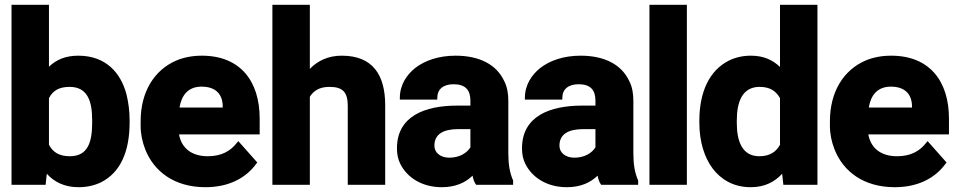

<svg xmlns="http://www.w3.org/2000/svg" viewBox="-20 -770 3999 800"><path d="M28 0H170L175 -46C205 -13 247 10 307 10C342 10 373 3 400 -10C483 -51 520 -141 520 -259V-270C520 -308 515 -344 507 -377C483 -467 421 -538 306 -538C253 -538 214 -521 184 -492V-750H28ZM184 -167V-361C199 -390 223 -408 270 -408C345 -408 364 -348 364 -270V-259C364 -179 347 -119 271 -119C224 -119 199 -138 184 -167Z M566 -246C566 -211 573 -179 585 -148C621 -56 706 10 836 10C936 10 1006 -30 1048 -88L1052 -93L973 -182L967 -175C941 -141 903 -119 846 -119C777 -119 736 -154 726 -210H1062V-276C1062 -431 982 -538 821 -538C782 -538 746 -531 715 -518C624 -479 566 -389 566 -265ZM728 -322C736 -371 762 -409 820 -409C877 -409 908 -379 908 -326V-322Z M1115 0H1271V-367C1287 -392 1311 -408 1353 -408C1409 -408 1429 -385 1429 -329V0H1585V-331C1585 -457 1534 -538 1404 -538C1346 -538 1303 -516 1271 -483V-750H1115Z M1634 -152C1634 -128 1638 -107 1648 -87C1676 -31 1737 10 1821 10C1878 10 1919 -9 1949 -38C1952 -23 1956 -10 1964 0H2118V-18C2104 -49 2098 -85 2098 -132V-350C2098 -381 2093 -409 2081 -432C2049 -501 1978 -538 1878 -538C1808 -538 1750 -518 1709 -486C1676 -459 1646 -418 1646 -362V-355H1802V-362C1802 -399 1828 -419 1870 -419C1919 -419 1940 -395 1940 -351V-330H1885C1750 -330 1634 -286 1634 -152ZM1790 -163C1790 -213 1830 -232 1890 -232H1940V-156C1925 -132 1894 -113 1852 -113C1816 -113 1790 -133 1790 -163Z M2155 -152C2155 -128 2159 -107 2169 -87C2197 -31 2258 10 2342 10C2399 10 2440 -9 2470 -38C2473 -23 2477 -10 2485 0H2639V-18C2625 -49 2619 -85 2619 -132V-350C2619 -381 2614 -409 2602 -432C2570 -501 2499 -538 2399 -538C2329 -538 2271 -518 2230 -486C2197 -459 2167 -418 2167 -362V-355H2323V-362C2323 -399 2349 -419 2391 -419C2440 -419 2461 -395 2461 -351V-330H2406C2271 -330 2155 -286 2155 -152ZM2311 -163C2311 -213 2351 -232 2411 -232H2461V-156C2446 -132 2415 -113 2373 -113C2337 -113 2311 -133 2311 -163Z M2686 0H2842V-750H2686Z M2894 -258C2894 -180 2915 -113 2950 -67C2983 -24 3034 10 3108 10C3168 10 3208 -13 3239 -46L3244 0H3386V-750H3230V-491C3201 -519 3163 -538 3109 -538C3075 -538 3045 -531 3018 -518C2935 -477 2894 -385 2894 -268ZM3050 -258V-268C3050 -344 3072 -408 3145 -408C3189 -408 3214 -390 3230 -361V-167C3215 -139 3189 -119 3144 -119C3072 -119 3050 -182 3050 -258Z M3438 -246C3438 -211 3445 -179 3457 -148C3493 -56 3578 10 3708 10C3808 10 3878 -30 3920 -88L3924 -93L3845 -182L3839 -175C3813 -141 3775 -119 3718 -119C3649 -119 3608 -154 3598 -210H3934V-276C3934 -431 3854 -538 3693 -538C3654 -538 3618 -531 3587 -518C3496 -479 3438 -389 3438 -265ZM3600 -322C3608 -371 3634 -409 3692 -409C3749 -409 3780 -379 3780 -326V-322Z"/></svg>

Font: Asimov Pro
Style: Blk
Weight: 900
Designer: Google
Version: Version 2.000980; 2014